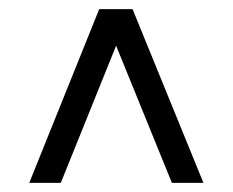

<svg xmlns="http://www.w3.org/2000/svg" viewBox="-20 -729 509 420"><path d="M197 -709H270L425 -329H356L234 -629L113 -329H44Z"/></svg>

Font: SolaimanLipi Normal
Style: Regular
Weight: 400
Designer: Solaiman Karim
Foundry: Ekushey
Version: Designed by Solaiman Karim | Developed Version 2.002 : Al Ma